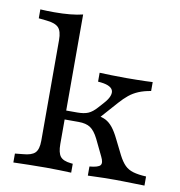

<svg xmlns="http://www.w3.org/2000/svg" viewBox="-74 -701 723 770"><g transform="rotate(10 287.5 -316.5)"><path d="M164.5 -2.4Q124.2 -2.4 93.1 -1.6Q62.1 -0.8 30.6 0V-36.3L62.1 -39.5Q97.6 -41.9 111.7 -56Q125.8 -70.2 125.8 -105.6V-206.5H203.2V-105.6Q203.2 -70.2 214.9 -55.2Q226.6 -40.3 258.1 -37.1L266.1 -36.3V0Q241.9 -0.8 218.5 -1.6Q195.2 -2.4 164.5 -2.4ZM125.8 -206.5V-515.3Q125.8 -551.6 111.7 -566.1Q97.6 -580.6 61.3 -583.9L30.6 -587.1V-623.4Q45.2 -622.6 58.5 -622.2Q71.8 -621.8 87.1 -621.8Q121.8 -621.8 151.2 -624.6Q180.6 -627.4 203.2 -633.1V-623.4V-206.5ZM333.9 0V-37.1Q369.4 -40.3 377.4 -50.4Q385.5 -60.5 373.4 -84.7L341.1 -151.6Q325.8 -182.3 308.1 -194Q290.3 -205.6 260.5 -205.6H188.7V-241.9H248.4Q275.8 -241.9 292.7 -249.2Q309.7 -256.5 327.4 -276.6L347.6 -299.2Q362.9 -316.1 368.1 -330.2Q373.4 -344.4 369 -354.4Q364.5 -364.5 349.6 -370.6Q334.7 -376.6 308.9 -378.2V-414.5Q329.8 -413.7 357.3 -412.9Q384.7 -412.1 417.7 -412.1Q440.3 -412.1 459.7 -412.5Q479 -412.9 495.6 -413.3Q512.1 -413.7 525 -414.5V-378.2Q496 -373.4 475 -364.5Q454 -355.6 437.5 -342.3Q421 -329 402.4 -308.1L327.4 -223.4L325.8 -244.4Q348.4 -241.9 364.1 -233.9Q379.8 -225.8 393.1 -209.3Q406.5 -192.7 420.2 -164.5L450.8 -103.2Q463.7 -78.2 477.4 -64.5Q491.1 -50.8 511.7 -44.8Q532.3 -38.7 564.5 -37.1V0Q533.1 -0.8 512.5 -1.2Q491.9 -1.6 476.6 -2Q461.3 -2.4 446 -2.4Q421.8 -2.4 398.4 -2Q375 -1.6 333.9 0Z"/></g></svg>

Font: Playfair 9pt
Style: Regular
Weight: 400
Designer: Claus Eggers Sørensen
Foundry: Claus Eggers Sørensen
Version: Version 2.203